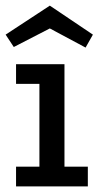

<svg xmlns="http://www.w3.org/2000/svg" viewBox="-20 -662 355 682"><path d="M37 -434H209V-70H292V0H37V-70H120V-364H37ZM157 -642 310 -539 284 -493 157 -561 29 -495 0 -539Z"/></svg>

Font: Podkova Medium
Style: Regular
Weight: 500
Designer: Ilya Yudin
Foundry: Cyreal (www.cyreal.org)
Version: Version 2.103